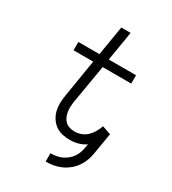

<svg xmlns="http://www.w3.org/2000/svg" viewBox="-219 -850 1039 1159"><g transform="rotate(30 300.0 -270.5)"><path d="M287 194V136Q306 136 325 133Q344 130 362.5 122Q381 114 397 101Q413 88 424.5 72Q436 56 442.5 37.5Q449 19 452 0L456 -24Q432 -7 404 0.5Q376 8 348 8Q320 8 293.5 2Q267 -4 246 -19.5Q225 -35 211 -57.5Q197 -80 191 -105.5Q185 -131 186 -159Q187 -187 192 -215L234 -472H97V-530H244L278 -735H343L309 -530H499V-472H300L255 -206Q252 -187 251 -169Q250 -151 253 -133Q256 -115 263 -99Q270 -83 282.5 -71.5Q295 -60 312.5 -55Q330 -50 348 -50Q370 -50 392.5 -58.5Q415 -67 432.5 -84Q450 -101 461.5 -121.5Q473 -142 481 -164L541 -143L517 0Q513 27 504 52.5Q495 78 479 101.5Q463 125 440.5 143.5Q418 162 392.5 173.5Q367 185 340.5 189.5Q314 194 287 194Z"/></g></svg>

Font: Iosevka Slab Light Extended
Style: Italic
Weight: 300
Width: 7
Italic angle: -9°
Monospace: yes
Designer: Belleve Invis
Foundry: Belleve Invis
Version: Version 11.1.0; ttfautohint (v1.8.3)